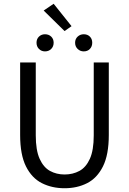

<svg xmlns="http://www.w3.org/2000/svg" viewBox="-20 -988 685 1020"><path d="M323 12Q256 12 202.5 -15Q149 -42 118 -104Q87 -166 87 -271V-656H170V-269Q170 -190 190.5 -144.5Q211 -99 245.5 -80Q280 -61 323 -61Q367 -61 402 -80Q437 -99 457.5 -144.5Q478 -190 478 -269V-656H558V-271Q558 -166 527 -104Q496 -42 443 -15Q390 12 323 12ZM219 -715Q200 -715 187 -728Q174 -741 174 -761Q174 -781 187 -793.5Q200 -806 219 -806Q239 -806 252 -793.5Q265 -781 265 -761Q265 -741 252 -728Q239 -715 219 -715ZM323 -823 212 -932 265 -968 360 -849ZM425 -715Q406 -715 392.5 -728Q379 -741 379 -761Q379 -781 392.5 -793.5Q406 -806 425 -806Q445 -806 457.5 -793.5Q470 -781 470 -761Q470 -741 457.5 -728Q445 -715 425 -715Z"/></svg>

Font: .
Style: 
Weight: 400
Designer: Paul D. Hunt, Dalton Maag
Foundry: Dalton Maag Ltd
Version: Version 1.200